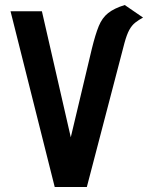

<svg xmlns="http://www.w3.org/2000/svg" viewBox="-20 -745 590 765"><path d="M477 -725Q435 -712 411 -693Q387 -674 373.5 -641Q360 -608 346 -551L262 -198L147 -700H22L198 0H326L476 -574Q485 -607 495 -625.5Q505 -644 519 -655Q533 -666 550 -675Z"/></svg>

Font: Advent Pro
Style: Bold
Weight: 700
Designer: VivaRado, Andreas Kalpakidis
Foundry: VivaRado, Andreas Kalpakidis
Version: Version 3.000